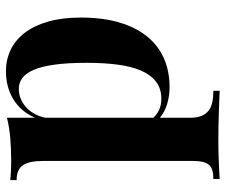

<svg xmlns="http://www.w3.org/2000/svg" viewBox="-76 -495 752 640"><g transform="rotate(-90 300.0 -175.0)"><path d="M382.8 -531.2Q420.9 -531.2 453.6 -515.6Q486.3 -500 510.3 -469Q534.2 -438 547.9 -391.1Q561.5 -344.2 561.5 -281.7Q561.5 -209 545.2 -153.6Q528.8 -98.1 498.5 -60.8Q468.3 -23.4 425.5 -4.6Q382.8 14.2 330.1 14.2Q299.3 14.2 272.7 5.9Q246.1 -2.4 227.5 -18.1V82Q227.5 105.5 233.6 120.6Q239.7 135.7 251.5 144.5Q263.2 153.3 279.8 156.7Q296.4 160.2 317.4 160.2V181.2Q304.7 180.7 286.4 179.9Q268.1 179.2 246.1 178.5Q224.1 177.7 199.5 177.2Q174.8 176.8 149.4 176.8Q130.9 176.8 112.5 177.2Q94.2 177.7 77.4 178.5Q60.5 179.2 46.6 179.9Q32.7 180.7 23.4 181.2V160.2Q40 160.2 51.5 157Q63 153.8 70.1 146Q77.1 138.2 80.3 125Q83.5 111.8 83.5 91.8V-407.7Q83.5 -452.6 69.6 -474.1Q55.7 -495.6 19.5 -495.6V-516.6Q50.8 -513.7 81.5 -513.7Q123.5 -513.7 159.9 -516.8Q196.3 -520 227.5 -527.8V-434.1Q248.5 -481.9 289.1 -506.6Q329.6 -531.2 382.8 -531.2ZM291 -13.2Q324.2 -13.2 347.2 -30.5Q370.1 -47.9 384.3 -80.1Q398.4 -112.3 404.5 -158.4Q410.6 -204.6 410.6 -262.2Q410.6 -325.7 404.5 -369.1Q398.4 -412.6 387 -439Q375.5 -465.3 359.6 -476.8Q343.8 -488.3 324.2 -488.3Q307.6 -488.3 292.2 -482.4Q276.9 -476.6 263.9 -465.3Q251 -454.1 241.5 -437.5Q231.9 -420.9 227.5 -399.9V-40Q238.8 -27.3 254.6 -20.3Q270.5 -13.2 291 -13.2Z"/></g></svg>

Font: SVN-Playfair Display
Style: Bold
Weight: 700
Designer: Claus Eggers Sørensen
Foundry: Claus Eggers Sørensen
Version: Version 1.004;PS 001.004;hotconv 1.0.70;makeotf.lib2.5.58329